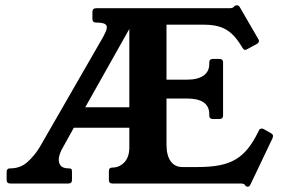

<svg xmlns="http://www.w3.org/2000/svg" viewBox="-20 -691 1066 723"><path d="M913 12Q907 12 905 9L901 4Q898 0 883 0H403Q390 0 390 -13V-47Q390 -60 403 -60Q429 -60 448 -79.5Q467 -99 467 -136V-210H258L217 -136Q205 -116 202 -98Q199 -80 207.5 -68.5Q216 -57 238 -57Q248 -57 249.5 -53.5Q251 -50 251 -44V-13Q251 0 238 0H19Q5 0 5 -13V-44Q5 -50 8 -53.5Q11 -57 19 -57Q57 -57 83.5 -81Q110 -105 129 -136L369 -553Q380 -573 382 -584.5Q384 -596 374.5 -601Q365 -606 342 -606Q328 -606 328 -620V-646Q328 -660 342 -660H842Q855 -660 859 -664L864 -669Q866 -671 872 -671Q879 -671 883 -664L952 -545Q955 -540 955 -537Q955 -530 948 -526L913 -507Q906 -503 903 -503Q898 -503 893 -511L890 -516Q872 -546 852.5 -564Q833 -582 808 -590Q783 -598 749 -598H607V-391H684Q724 -391 746 -406Q768 -421 768 -450V-456Q768 -469 781 -469H807Q820 -469 820 -456V-256Q820 -243 807 -243H781Q768 -243 768 -256V-261Q768 -320 684 -320H607V-146Q607 -106 622.5 -84Q638 -62 667 -62H725Q773 -62 808 -69Q843 -76 868.5 -91.5Q894 -107 914 -132Q934 -157 952 -194L955 -200Q957 -205 962.5 -206.5Q968 -208 973 -205L1001 -189Q1012 -183 1006 -170L923 4Q919 12 913 12ZM301 -287H467V-582Z"/></svg>

Font: Young Serif Light
Style: Regular
Weight: 300
Designer: Bastien Sozeau
Foundry: NBR — Bastien Sozeau
Version: Version 5.001